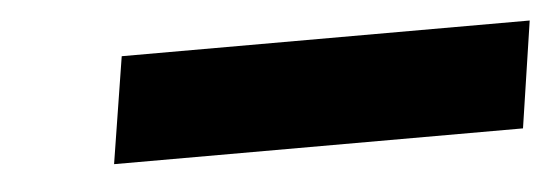

<svg xmlns="http://www.w3.org/2000/svg" viewBox="-26 -767 591 203"><g transform="rotate(-5 270.0 -665.5)"><path d="M89 -609 107 -722H540L523 -609Z"/></g></svg>

Font: Nunito Sans 7pt Expanded ExtraBold
Style: Italic
Weight: 800
Width: 7
Italic angle: -9°
Designer: Vernon Adams
Foundry: Vernon Adams
Version: Version 3.101;gftools[0.9.27]